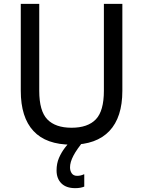

<svg xmlns="http://www.w3.org/2000/svg" viewBox="-20 -740 744 998"><path d="M88 -720H184V-268Q184 -163 226 -119.5Q268 -76 352 -76Q436 -76 478 -119.5Q520 -163 520 -268V-720H616V-268Q616 -130 548.5 -59Q481 12 352 12Q220 12 154 -59Q88 -130 88 -268ZM274 146Q274 110 286.5 81Q299 52 317.5 28Q336 4 354 -18L417 -10Q379 36 361.5 69.5Q344 103 344 130Q344 148 353 161Q362 174 381 174Q390 174 399 172Q408 170 416 166H418V230Q408 234 396.5 236Q385 238 371 238Q324 238 299 213Q274 188 274 146Z"/></svg>

Font: Kufam
Style: Regular
Weight: 400
Designer: Wael Morcos, Artur Schmal
Foundry: Original Type
Version: Version 1.301; ttfautohint (v1.8.3)